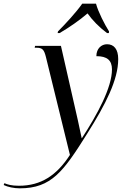

<svg xmlns="http://www.w3.org/2000/svg" viewBox="-170 -786 683 1046"><path d="M146 -615 144 -606H155C208 -637 264 -676 307 -713C333 -676 370 -638 413 -606H423L424 -615C400 -653 365 -721 353 -766H278C246 -720 186 -655 146 -615ZM-62 240C110 240 176 148 305 -58C406 -218 474 -352 474 -464C474 -518 451 -545 413 -545C383 -545 355 -522 355 -480C413 -480 440 -458 440 -408C440 -309 360 -162 276 -33H275C268 -69 242 -187 230 -237L162 -536H21L19 -526H28C62 -526 70 -515 80 -476L211 58C139 169 54 226 -67 226C-108 226 -130 219 -146 212L-150 222C-127 233 -94 240 -62 240Z"/></svg>

Font: Noto Serif Display SemiCondensed
Style: Italic
Weight: 400
Width: 4
Italic angle: -12°
Designer: Monotype Design Team
Foundry: Monotype Imaging Inc.
Version: Version 2.009